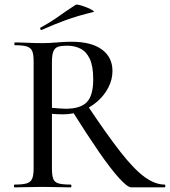

<svg xmlns="http://www.w3.org/2000/svg" viewBox="-20 -808 733 828"><path d="M546 0Q530 0 493.5 -40Q457 -80 406 -154Q355 -228 291 -330L358 -352Q442 -226 500.5 -151.5Q559 -77 604 -44.5Q649 -12 690 -12Q693 -12 693 -6Q693 0 690 0Q634 0 598.5 0Q563 0 546 0ZM288 -628Q374 -628 419.5 -594.5Q465 -561 465 -502Q465 -465 447.5 -431Q430 -397 400.5 -371Q371 -345 332.5 -330Q294 -315 253 -315Q241 -315 228 -315.5Q215 -316 204 -317V-81Q204 -52 209.5 -37Q215 -22 232.5 -17Q250 -12 285 -12Q288 -12 288 -6Q288 0 285 0Q260 0 230 -1Q200 -2 164 -2Q130 -2 99 -1Q68 0 43 0Q40 0 40 -6Q40 -12 43 -12Q77 -12 94.5 -17Q112 -22 118.5 -37Q125 -52 125 -81V-544Q125 -573 119 -587.5Q113 -602 96 -607.5Q79 -613 44 -613Q42 -613 42 -619Q42 -625 44 -625Q69 -625 99.5 -623.5Q130 -622 164 -622Q191 -622 226 -625Q261 -628 288 -628ZM382 -466Q382 -523 367 -554.5Q352 -586 326.5 -598.5Q301 -611 269 -611Q245 -611 231 -606.5Q217 -602 210.5 -587Q204 -572 204 -542V-343Q218 -342 234.5 -340.5Q251 -339 263 -339Q327 -339 354.5 -367.5Q382 -396 382 -466ZM160 -679Q156 -677 154 -682.5Q152 -688 155 -689Q199 -713 234.5 -738.5Q270 -764 306 -787Q310 -790 324.5 -786Q339 -782 355 -775.5Q371 -769 380 -763Q389 -757 382 -756Q315 -740 263 -721Q211 -702 160 -679Z"/></svg>

Font: Cormorant Light Medium
Style: Regular
Weight: 500
Version: Version 4.000